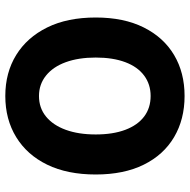

<svg xmlns="http://www.w3.org/2000/svg" viewBox="-16 -688 716 724"><g transform="rotate(90 342.0 -326.0)"><path d="M342 12Q254 12 187.5 -29Q121 -70 83.5 -146Q46 -222 46 -329Q46 -435 83.5 -510Q121 -585 187.5 -624.5Q254 -664 342 -664Q430 -664 497 -624.5Q564 -585 601 -510Q638 -435 638 -329Q638 -222 601 -146Q564 -70 497 -29Q430 12 342 12ZM342 -115Q387 -115 419.5 -141.5Q452 -168 469.5 -216Q487 -264 487 -329Q487 -394 469.5 -440.5Q452 -487 419.5 -511.5Q387 -536 342 -536Q298 -536 265 -511.5Q232 -487 214.5 -440.5Q197 -394 197 -329Q197 -264 214.5 -216Q232 -168 265 -141.5Q298 -115 342 -115Z"/></g></svg>

Font: Source Sans 3 ExtraLight
Style: Bold
Weight: 700
Version: Version 3.052;hotconv 1.1.0;makeotfexe 2.6.0